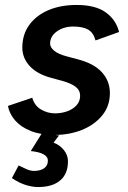

<svg xmlns="http://www.w3.org/2000/svg" viewBox="-20 -532 517 774"><path d="M199 12Q144 12 104 -4Q64 -20 41 -46.5Q18 -73 12 -105L110 -138Q119 -106 145.5 -90.5Q172 -75 202 -75Q227 -75 250 -83Q273 -91 288 -107Q303 -123 303 -146Q303 -168 285 -182Q267 -196 231 -206L187 -218Q130 -233 100 -265.5Q70 -298 70 -340Q70 -393 98 -431.5Q126 -470 175 -491Q224 -512 289 -512Q365 -512 406.5 -482Q448 -452 460 -403L365 -369Q357 -400 335.5 -412.5Q314 -425 275 -425Q237 -425 209.5 -405.5Q182 -386 182 -356Q182 -341 199 -327Q216 -313 252 -304L293 -293Q359 -276 391 -240.5Q423 -205 423 -157Q423 -104 391.5 -66Q360 -28 309.5 -8Q259 12 199 12ZM134 222Q111 222 84.5 214Q58 206 28 186L55 135Q71 143 87 150Q103 157 117 157Q142 157 157.5 146.5Q173 136 173 116Q173 99 154.5 89.5Q136 80 104 77L149 5L218 14L196 43Q222 53 238 73.5Q254 94 254 118Q254 169 222.5 195.5Q191 222 134 222Z"/></svg>

Font: Figtree Light SemiBold
Style: Italic
Weight: 600
Italic angle: -9.5°
Version: Version 2.001;gftools[0.9.30]